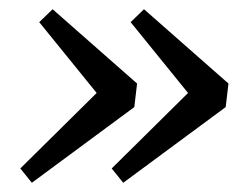

<svg xmlns="http://www.w3.org/2000/svg" viewBox="-20 -432 541 416"><path d="M271 -200 49 -36 24 -67 201 -242 198 -220 65 -384 94 -412 277 -251ZM469 -200 247 -36 222 -67 399 -242 396 -220 263 -384 292 -412 475 -251Z"/></svg>

Font: Rasa
Style: Italic
Weight: 400
Italic angle: -7.10001°
Designer: Anna Giedrys (Yrsa+Rasa design), David Brezina (Yrsa art-direction, Rasa art-direction, design)
Foundry: Rosetta Type Foundry
Version: Version 2.004